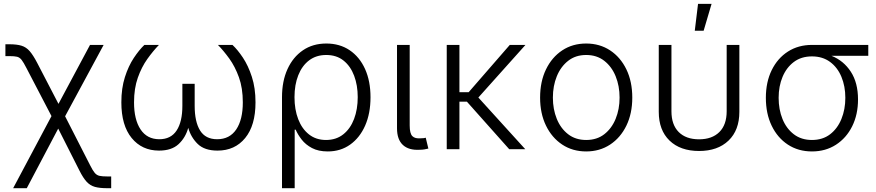

<svg xmlns="http://www.w3.org/2000/svg" viewBox="-20 -781 4585 1005"><path d="M48.8 204.1 249.5 -173.3 118.7 -424.3Q103.5 -454.1 93.3 -467.3Q83 -480.5 69.3 -483.9Q55.7 -487.3 29.3 -487.3H8.3V-549.3H29.3Q68.4 -549.3 92.8 -541.7Q117.2 -534.2 135.3 -513.4Q153.3 -492.7 174.3 -452.6L286.1 -237.3L451.2 -545.9H522.5L320.8 -172.4L451.7 84Q465.3 111.3 475.8 123.8Q486.3 136.2 500.7 139.4Q515.1 142.6 541 142.6H562V204.1H541Q502 204.1 477.1 197.3Q452.1 190.4 433.8 170.7Q415.5 150.9 396 112.3L284.7 -107.9L120.1 204.1Z M812.5 7.3Q723.1 7.3 669.2 -58.6Q615.2 -124.5 615.2 -245.1Q615.2 -319.3 633.8 -377.4Q652.3 -435.5 680.4 -477.8Q708.5 -520 735.8 -545.9H812Q781.2 -514.2 751.2 -472.2Q721.2 -430.2 701.4 -374.3Q681.6 -318.4 681.6 -245.1Q681.6 -154.8 715.8 -103.5Q750 -52.2 814 -52.2Q874.5 -52.2 904.5 -97.9Q934.6 -143.6 934.6 -227.1V-342.3H999V-227.1Q999 -143.6 1027.3 -97.9Q1055.7 -52.2 1116.7 -52.2Q1182.1 -52.2 1216.6 -103.5Q1251 -154.8 1251 -245.1Q1251 -319.8 1230.7 -376.2Q1210.4 -432.6 1180.2 -474.4Q1149.9 -516.1 1120.6 -545.9H1196.8Q1223.6 -521 1251.5 -479.2Q1279.3 -437.5 1298.3 -378.9Q1317.4 -320.3 1317.4 -245.1Q1317.4 -124.5 1263.4 -58.6Q1209.5 7.3 1118.7 7.3Q1050.8 7.3 1015.1 -27.3Q979.5 -62 965.3 -111.8Q951.2 -60.5 914.8 -26.6Q878.4 7.3 812.5 7.3Z M1456.1 204.1V-272Q1456.1 -356.4 1484.9 -419.4Q1513.7 -482.4 1565.7 -517.8Q1617.7 -553.2 1688 -553.2Q1758.3 -553.2 1810.3 -518.1Q1862.3 -482.9 1890.9 -419.7Q1919.4 -356.4 1919.4 -272Q1919.4 -187.5 1891.4 -123.8Q1863.3 -60.1 1813 -24.2Q1762.7 11.7 1695.8 11.7Q1646.5 11.7 1613 -6.1Q1579.6 -23.9 1559.1 -50.3Q1538.6 -76.7 1527.8 -102.1H1522.5V204.1ZM1686.5 -48.3Q1739.7 -48.3 1776.9 -77.9Q1814 -107.4 1833.3 -158.2Q1852.5 -209 1852.5 -272.5Q1852.5 -334.5 1833.7 -384.5Q1814.9 -434.6 1778.3 -463.9Q1741.7 -493.2 1687.5 -493.2Q1635.3 -493.2 1598.1 -465.1Q1561 -437 1541.3 -387.2Q1521.5 -337.4 1521.5 -272.5Q1521.5 -207.5 1541 -157Q1560.5 -106.4 1597.4 -77.4Q1634.3 -48.3 1686.5 -48.3Z M2176.8 2.9Q2119.6 6.3 2088.9 -22.2Q2058.1 -50.8 2058.1 -109.4V-545.9H2124.5V-124Q2124.5 -82.5 2138.4 -68.4Q2152.3 -54.2 2183.6 -57.1Q2193.8 -57.1 2198.5 -57.9Q2203.1 -58.6 2208.5 -60.1L2222.2 -3.4Q2213.4 -1 2201.4 1Q2189.5 2.9 2176.8 2.9Z M2384.8 -545.9V-298.3H2433.1L2648.4 -545.9H2730.5L2483.9 -270.5L2729.5 0H2645.5L2423.8 -249H2384.8V0H2318.4V-545.9Z M3048.3 11.7Q2977.1 11.7 2922.9 -24.2Q2868.7 -60.1 2837.9 -123.5Q2807.1 -187 2807.1 -270Q2807.1 -354 2837.9 -417.7Q2868.7 -481.4 2922.9 -517.3Q2977.1 -553.2 3048.3 -553.2Q3119.1 -553.2 3173.6 -517.3Q3228 -481.4 3258.8 -417.7Q3289.6 -354 3289.6 -270Q3289.6 -187 3258.8 -123.5Q3228 -60.1 3173.6 -24.2Q3119.1 11.7 3048.3 11.7ZM3048.3 -48.3Q3104.5 -48.3 3143.3 -78.6Q3182.1 -108.9 3202.6 -159.2Q3223.1 -209.5 3223.1 -270Q3223.1 -331.1 3202.6 -381.6Q3182.1 -432.1 3143.1 -462.6Q3104 -493.2 3048.3 -493.2Q2992.7 -493.2 2953.9 -462.6Q2915 -432.1 2894.5 -381.6Q2874 -331.1 2874 -270Q2874 -209.5 2894.3 -159.2Q2914.6 -108.9 2953.6 -78.6Q2992.7 -48.3 3048.3 -48.3Z M3639.2 9.3Q3541 9.3 3484.6 -45.2Q3428.2 -99.6 3428.2 -195.8V-545.9H3494.6V-198.7Q3494.6 -127.9 3532.7 -89.8Q3570.8 -51.8 3639.2 -51.8Q3707 -51.8 3745.4 -89.8Q3783.7 -127.9 3783.7 -198.7V-545.9H3850.1V-195.8Q3850.1 -99.6 3793.5 -45.2Q3736.8 9.3 3639.2 9.3ZM3616.7 -620.1 3633.8 -760.7H3704.6L3663.1 -620.1Z M4230 11.7Q4158.7 11.7 4104.2 -23.9Q4049.8 -59.6 4019.3 -122.8Q3988.8 -186 3988.8 -269Q3988.8 -351.6 4019.5 -414.1Q4050.3 -476.6 4104.5 -511.2Q4158.7 -545.9 4230 -545.9H4524.9V-488.8H4332.5Q4396 -463.4 4433.6 -405.5Q4471.2 -347.7 4471.2 -260.3Q4471.2 -181.6 4440.7 -120.1Q4410.2 -58.6 4355.7 -23.4Q4301.3 11.7 4230 11.7ZM4230 -485.8Q4174.3 -485.8 4135.5 -456.8Q4096.7 -427.7 4076.2 -378.7Q4055.7 -329.6 4055.7 -269Q4055.7 -208 4075.9 -158Q4096.2 -107.9 4135.3 -78.1Q4174.3 -48.3 4230 -48.3Q4286.1 -48.3 4325 -78.1Q4363.8 -107.9 4384.3 -158.2Q4404.8 -208.5 4404.8 -269Q4404.8 -329.6 4384.3 -378.9Q4363.8 -428.2 4324.7 -457Q4285.6 -485.8 4230 -485.8Z"/></svg>

Font: Inter Light
Style: Regular
Weight: 300
Designer: Rasmus Andersson
Foundry: rsms
Version: Version 4.000;git-a52131595